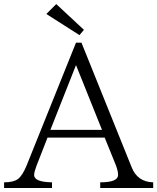

<svg xmlns="http://www.w3.org/2000/svg" viewBox="-23 -935 774 945"><path d="M351.1 -725.1H377.9L625 -111.8Q653.3 -39.6 731 -37.6V-9.8H470.2V-37.6Q558.1 -37.6 558.1 -73.7Q558.1 -93.8 547.4 -121.6L492.2 -257.8H210.9L155.8 -116.7Q145 -86.9 145 -73.7Q145 -39.1 232.9 -37.6V-9.8H-2.9V-37.6Q43 -37.6 64.9 -53.7Q86.9 -69.8 106.9 -117.7ZM351.1 -614.7 225.1 -295.9H479ZM253.9 -915 390.1 -788.1 368.2 -762.2 205.1 -866.2Z"/></svg>

Font: I.Ming
Style: Regular
Weight: 400
Designer: Ichiten Fonts Project
Version: Version 6.11; Dec 27, 2019